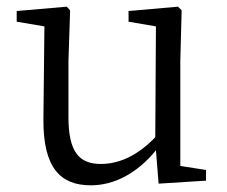

<svg xmlns="http://www.w3.org/2000/svg" viewBox="-20 -541 679 575"><path d="M520 -44V-358L524 -510L513 -521L365 -508V-476L447 -462L445 -130C394 -77 339 -50 282 -50C217 -50 185 -86 185 -190V-358L190 -510L180 -521L30 -508V-476L113 -462L110 -184C109 -37 162 14 252 14C322 14 391 -22 447 -91L455 9L597 0V-32Z"/></svg>

Font: Source Han Serif K
Style: Regular
Weight: 400
Designer: Ryoko NISHIZUKA 西塚涼子 (kana & ideographs); Frank Grießhammer (Latin, Greek & Cyrillic); Wenlong ZHANG 张文龙 (bopomofo); San
Foundry: Adobe Systems Incorporated
Version: Version 1.001;PS 1.001;hotconv 16.6.54;makeotf.lib2.5.65590